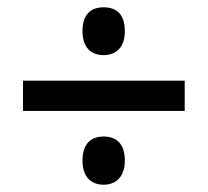

<svg xmlns="http://www.w3.org/2000/svg" viewBox="-20 -615 570 526"><path d="M264 -464C297 -464 322 -484 322 -530C322 -577 298 -595 264 -595C230 -595 206 -577 206 -530C206 -484 230 -464 264 -464ZM43 -311H486V-394H43ZM264 -109C297 -109 322 -130 322 -175C322 -222 298 -241 264 -241C230 -241 206 -222 206 -175C206 -130 230 -109 264 -109Z"/></svg>

Font: Noto Sans Bengali SemiCondensed Medium
Style: Regular
Weight: 500
Width: 4
Designer: Joana Ranito - Universal Thirst; Jelle Bosma - Monotype Design Team
Foundry: Universal Thirst ehf.
Version: Version 3.000